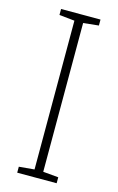

<svg xmlns="http://www.w3.org/2000/svg" viewBox="-112 -762 497 809"><g transform="rotate(15 136.0 -357.0)"><path d="M222 0H50V-26L117 -32V-681L50 -688V-714H222V-688L155 -681V-32L222 -26Z"/></g></svg>

Font: Noto Sans Arabic SemCond ExtLt
Style: Regular
Weight: 200
Width: 4
Designer: Monotype Design Team, Nadine Chahine, Nizar Qandah and Khaled Hosny
Foundry: Monotype Imaging Inc.
Version: Version 2.012; ttfautohint (v1.8.4.7-5d5b)